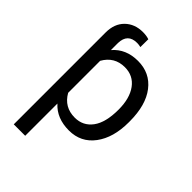

<svg xmlns="http://www.w3.org/2000/svg" viewBox="-255 -769 1072 1072"><g transform="rotate(45 280.5 -233.5)"><path d="M514.6 -258.3Q514.6 -137.7 459.5 -64Q404.3 9.8 310.1 9.8Q213.9 9.8 158.7 -51.3V203.1H68.4V-522.5Q68.4 -591.3 109.1 -631.3Q149.9 -671.4 214.8 -671.4Q241.7 -671.4 263.7 -664.1L263.2 -601.6Q249.5 -605.5 233.9 -605.5Q160.6 -605.5 158.7 -529.3V-473.6Q213.9 -538.1 308.6 -538.1Q403.8 -538.1 459.2 -466.3Q514.6 -394.5 514.6 -266.6ZM424.3 -268.6Q424.3 -357.9 386.2 -409.7Q348.1 -461.4 281.7 -461.4Q199.7 -461.4 158.7 -388.7V-136.2Q199.2 -64 282.7 -64Q347.7 -64 386 -115.5Q424.3 -167 424.3 -268.6Z"/></g></svg>

Font: Roboto
Style: Regular
Weight: 400
Designer: Google
Version: Version 2.001047; 2015